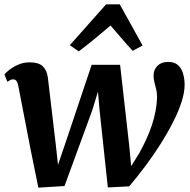

<svg xmlns="http://www.w3.org/2000/svg" viewBox="-24 -854 873 884"><path d="M152.5 10 116.5 -168 60 -459.5Q56.5 -475.5 51.2 -482Q46 -488.5 38 -488.5Q28.5 -489 22.8 -485.2Q17 -481.5 10 -477.5L-3.5 -511.5Q0.5 -517.5 16.8 -530.8Q33 -544 58 -555.5Q83 -567 112.5 -567Q153.5 -567 172.2 -549.5Q191 -532 196 -499.5L232 -195.5L243 -95L284.5 -217L398 -555.5H529L571 -183L580 -89L617.5 -149.5Q634 -179 648.8 -211Q663.5 -243 674.8 -276.2Q686 -309.5 692.2 -343.2Q698.5 -377 699 -410Q699 -427 695 -443.2Q691 -459.5 687 -475.2Q683 -491 683 -506Q683 -533 701 -551Q719 -569 750 -569Q778 -569 794.5 -555Q811 -541 818.2 -517.5Q825.5 -494 826 -466Q826.5 -430 812 -385Q797.5 -340 772.2 -290.5Q747 -241 714.5 -189.8Q682 -138.5 645 -89.2Q608 -40 571 4L472.5 9L434.5 -346L427 -432L400.5 -345.5L273 2.5ZM338.5 -617.5 297.5 -646 464.5 -834H527.5L632.5 -644.5L587 -620Q561.5 -647 536.2 -677Q511 -707 485 -736.5Q449.5 -706.5 412.5 -675.8Q375.5 -645 338.5 -617.5Z"/></svg>

Font: Merriweather 20pt
Style: Bold Italic
Weight: 700
Italic angle: -7.8°
Version: Version 2.101